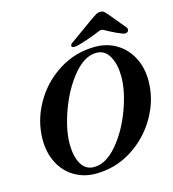

<svg xmlns="http://www.w3.org/2000/svg" viewBox="-123 -944 954 1060"><g transform="rotate(-15 353.5 -414.5)"><path d="M58 -242Q58 -350 113 -447.5Q168 -545 262.5 -604.5Q357 -664 470 -664Q538 -664 592 -631.5Q646 -599 676.5 -540.5Q707 -482 707 -408Q707 -301 651.5 -203.5Q596 -106 501.5 -46Q407 14 294 14Q226 14 172 -18.5Q118 -51 88 -109.5Q58 -168 58 -242ZM568 -468Q568 -537 542.5 -583.5Q517 -630 468 -630Q401 -630 338 -555Q275 -480 235.5 -372.5Q196 -265 196 -181Q196 -112 220.5 -68Q245 -24 294 -24Q362 -24 425.5 -98Q489 -172 528.5 -278Q568 -384 568 -468ZM345 -705Q347 -714 358 -720L489 -814Q515 -832 525 -837.5Q535 -843 547 -843Q560 -843 567.5 -837.5Q575 -832 590 -814L667 -721Q672 -715 670 -705Q669 -700 663.5 -696Q658 -692 650 -692Q639 -692 603 -709Q567 -726 539 -742Q533 -745 527 -745Q521 -745 513 -742Q482 -728 430 -710.5Q378 -693 361 -693Q352 -693 347.5 -696.5Q343 -700 345 -705Z"/></g></svg>

Font: EB Garamond
Style: Bold Italic
Weight: 700
Italic angle: -17.2°
Designer: Georg Duffner and Octavio Pardo
Foundry: Georg Duffner
Version: Version 1.000